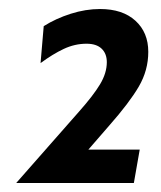

<svg xmlns="http://www.w3.org/2000/svg" viewBox="-20 -792 358 426"><path d="M176 -460H290L277 -386H16L155 -544Q187 -580 202 -605Q217 -630 217 -654Q217 -673 205.5 -684Q194 -695 172 -695Q146 -695 121.5 -683.5Q97 -672 70 -652L77 -734Q104 -751 137 -761.5Q170 -772 202 -772Q252 -772 280.5 -746Q309 -720 309 -677Q309 -636 288 -600Q267 -564 222 -513Z"/></svg>

Font: Cabin Medium
Style: Italic
Weight: 500
Italic angle: -7°
Designer: Pablo Impallari
Foundry: Pablo Impallari. http://www.impallari.com Igino Marini. http://www.ikern.com
Version: Version 2.200